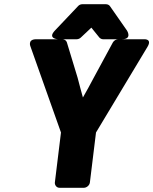

<svg xmlns="http://www.w3.org/2000/svg" viewBox="-20 -865 726 910"><path d="M240 0C239 11 247 25 262 25H378C389 25 404 15 406 0L435 -237L679 -643C703 -683 661 -679 661 -679H540C531 -679 520 -673 515 -664L424 -496C407 -463 391 -435 373 -403C364 -433 357 -463 348 -496L297 -664C295 -672 286 -679 276 -679H152C108 -679 125 -643 125 -643L269 -237ZM344 -679C350 -679 358 -682 363 -687L413 -734L451 -687C455 -683 461 -679 468 -679H558C608 -679 582 -720 582 -720L501 -836C497 -842 489 -845 482 -845H370C363 -845 355 -842 350 -836L240 -720C204 -682 254 -679 254 -679Z"/></svg>

Font: Falling Sky
Style: BlkObl
Weight: 900
Designer: Paul D. Hunt
Foundry: Adobe Systems Incorporated
Version: Version 1.02